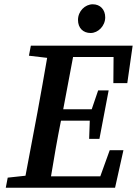

<svg xmlns="http://www.w3.org/2000/svg" viewBox="-20 -876 639 896"><path d="M115 -616 200 -606C185 -522 171 -437 155 -353L99 -56L16 -47L7 0H517L556 -175H492L448 -53H218C232 -139 247 -225 264 -310L265 -313H399L396 -228H444L487 -454H438L408 -366H275L321 -610H510L509 -488H574L599 -663H124ZM403 -722C438 -722 471 -755 471 -795C471 -831 448 -856 413 -856C377 -856 344 -824 344 -783C344 -745 368 -722 403 -722Z"/></svg>

Font: Source Serif Pro Semibold
Style: Italic
Weight: 600
Italic angle: -12°
Designer: Frank Grießhammer
Foundry: Adobe Systems Incorporated
Version: Version 3.001;hotconv 1.0.111;makeotfexe 2.5.65597